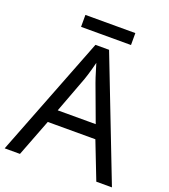

<svg xmlns="http://www.w3.org/2000/svg" viewBox="-153 -964 944 1073"><g transform="rotate(20 319.5 -427.5)"><path d="M545 0 459 -221H176L91 0H0L279 -717H360L638 0ZM352 -517Q349 -525 342 -546Q335 -567 328.5 -589.5Q322 -612 318 -624Q313 -604 307.5 -583.5Q302 -563 296.5 -546Q291 -529 287 -517L206 -301H432ZM466 -855V-784H169V-855Z"/></g></svg>

Font: Noto Sans Malayalam
Style: Regular
Weight: 400
Designer: Jelle Bosma - Monotype Design Team
Foundry: Monotype Imaging Inc.
Version: Version 2.103